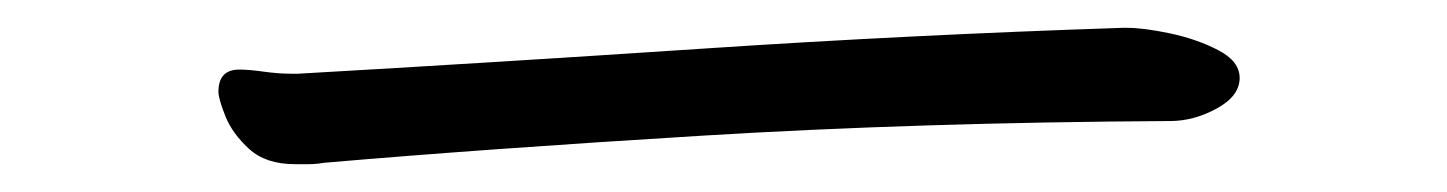

<svg xmlns="http://www.w3.org/2000/svg" viewBox="-20 -407 1040 138"><path d="M790 -387Q802 -387 821 -383Q840 -379 855.5 -371Q871 -363 871 -351Q871 -338 854.5 -329Q838 -320 821 -320Q641 -319 485 -309.5Q329 -300 213 -290Q207 -289 202 -289Q197 -289 192 -289Q171 -289 159 -300Q147 -311 142 -323.5Q137 -336 137 -341Q137 -357 152 -357Q159 -357 169.5 -355.5Q180 -354 190 -354H194Q334 -362 484.5 -372Q635 -382 787 -387Z"/></svg>

Font: QiushuiShotai Bright
Style: Regular
Weight: 400
Designer: Christian Thalmann (Catharsis Fonts)
Version: Version 1.250;